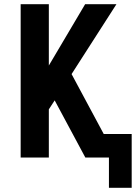

<svg xmlns="http://www.w3.org/2000/svg" viewBox="-20 -755 651 920"><path d="M502 145H611V-113H477L323 -400L538 -735H388L214 -441V-735H79V0H214V-231L242 -274L389 0H502Z"/></svg>

Font: Iosevka Sparkle Extrabold
Style: Regular
Weight: 800
Designer: Belleve Invis
Foundry: Belleve Invis
Version: Version 4.5.0; ttfautohint (v1.8.3)